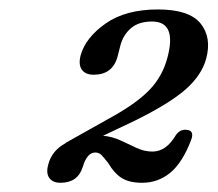

<svg xmlns="http://www.w3.org/2000/svg" viewBox="-20 -733 460 406"><path d="M82 -385Q89.5 -414.5 119 -430.5V-431L209 -481.5Q267 -513 295.2 -542Q323.5 -571 334 -611Q354.5 -687.5 301.5 -687.5Q273 -687.5 256.5 -673Q240 -658.5 234.5 -636.5L228.5 -613Q218 -575 178 -575Q160.5 -575 153 -585.8Q145.5 -596.5 150.5 -616Q161 -653.5 203.2 -683.2Q245.5 -713 314 -713Q380 -713 404 -683.5Q428 -654 416 -609Q406.5 -574 372.5 -544Q338.5 -514 264.5 -477.5L198 -446Q218 -444 235.5 -435.8Q253 -427.5 269.2 -420Q285.5 -412.5 302.5 -412.5Q331.5 -412.5 352 -447.5Q361 -460 374 -458.5Q392 -457.5 384 -436.5Q365.5 -388.5 339.8 -367.5Q314 -346.5 280.5 -346.5Q253.5 -346.5 237.5 -356.5Q221.5 -366.5 209 -388Q200 -399.5 194.8 -405Q189.5 -410.5 181.5 -410.5Q164 -410.5 155 -380Q144.5 -346.5 108 -346.5Q91.5 -346.5 84.2 -356.8Q77 -367 82 -385Z"/></svg>

Font: Fraunces 9pt S050
Style: Italic
Weight: 400
Italic angle: -16°
Version: Version 1.000; ttfautohint (v1.8.3)